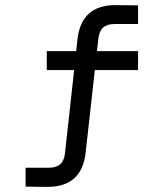

<svg xmlns="http://www.w3.org/2000/svg" viewBox="-20 -730 640 751"><path d="M80 0V-74H172Q228 -74 234 -129L270 -456H163V-530H278L283 -576Q298 -711 433 -710L520 -709V-636H426Q371 -636 365 -580L359 -530H520V-456H351L315 -133Q300 2 164 1Z"/></svg>

Font: Geist Mono
Style: Regular
Weight: 400
Monospace: yes
Designer: Basement.studio, Andrés Briganti, Mateo Zaragoza
Foundry: Basement.studio, Vercel, Andrés Briganti, Guido Ferreyra, Mateo Zaragoza
Version: Version 1.500; ttfautohint (v1.8.4.7-5d5b)